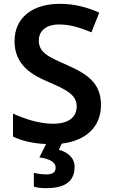

<svg xmlns="http://www.w3.org/2000/svg" viewBox="-20 -744 590 1004"><path d="M370 128C370 79 331 51 288 39L303 7C433 -9 508 -83 508 -195C508 -307 441 -356 326 -406C226 -449 183 -473 183 -532C183 -582 220 -616 289 -616C346 -616 398 -600 458 -575L499 -678C433 -707 368 -724 293 -724C149 -724 56 -651 56 -529C56 -406 144 -353 232 -316C329 -275 381 -247 381 -188C381 -134 343 -97 257 -97C183 -97 108 -123 48 -150V-30C95 -7 155 7 221 9L186 79C243 87 271 105 271 133C271 160 251 168 221 168C201 168 174 164 157 160V232C173 237 195 240 220 240C328 240 370 199 370 128Z"/></svg>

Font: Noto Sans Gunjala Gondi Semibold
Style: Regular
Weight: 400
Designer: Ek Type
Foundry: Ek Type
Version: Version 1.004